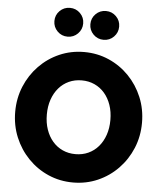

<svg xmlns="http://www.w3.org/2000/svg" viewBox="-69 -1179 1053 1255"><g transform="rotate(5 457.0 -552.0)"><path d="M457 16Q370.5 16 295 -17Q219.5 -50 162.5 -108.8Q105.5 -167.5 73.2 -245.2Q41 -323 41 -412Q41 -501 73.2 -578.8Q105.5 -656.5 162.5 -715.2Q219.5 -774 295 -807Q370.5 -840 457 -840Q543.5 -840 619 -807Q694.5 -774 751.5 -715.2Q808.5 -656.5 840.8 -578.8Q873 -501 873 -412Q873 -323 840.8 -245.2Q808.5 -167.5 751.5 -108.8Q694.5 -50 619 -17Q543.5 16 457 16ZM457 -170Q503 -170 541.2 -187.5Q579.5 -205 607.2 -237.2Q635 -269.5 650.2 -313.8Q665.5 -358 665.5 -412Q665.5 -466 650.2 -510.2Q635 -554.5 607.2 -586.8Q579.5 -619 541.2 -636.5Q503 -654 457 -654Q411 -654 372.8 -636.5Q334.5 -619 306.8 -586.8Q279 -554.5 263.8 -510.2Q248.5 -466 248.5 -412Q248.5 -358 263.8 -313.8Q279 -269.5 306.8 -237.2Q334.5 -205 372.8 -187.5Q411 -170 457 -170ZM575 -930.5Q535.5 -930.5 508 -958.2Q480.5 -986 480.5 -1025Q480.5 -1064.5 508 -1092Q535.5 -1119.5 575 -1119.5Q614.5 -1119.5 642 -1092Q669.5 -1064.5 669.5 -1025Q669.5 -986 642 -958.2Q614.5 -930.5 575 -930.5ZM339 -930.5Q299.5 -930.5 272 -958.2Q244.5 -986 244.5 -1025Q244.5 -1064.5 272 -1092Q299.5 -1119.5 339 -1119.5Q378.5 -1119.5 406 -1092Q433.5 -1064.5 433.5 -1025Q433.5 -986 406 -958.2Q378.5 -930.5 339 -930.5Z"/></g></svg>

Font: Spartan Thin ExtraBold
Style: Regular
Weight: 800
Version: Version 1.004